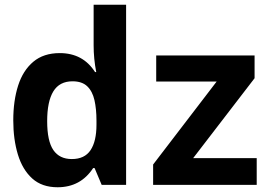

<svg xmlns="http://www.w3.org/2000/svg" viewBox="-20 -780 1167 810"><path d="M223 10Q157 10 116 -27Q75 -64 55.5 -128Q36 -192 36 -272Q36 -355 56.5 -419Q77 -483 120.5 -519.5Q164 -556 232 -556Q330 -556 381 -476H386Q375 -532 375 -589V-760H512V0H409L379 -71H373Q320 10 223 10ZM283 -109Q337 -109 362 -146.5Q387 -184 387 -254V-271Q387 -320 378.5 -357.5Q370 -395 348 -416Q326 -437 286 -437Q231 -437 205 -394.5Q179 -352 179 -269Q179 -185 205 -147Q231 -109 283 -109ZM626 0V-86L894 -436H639V-546H1054V-450L795 -113H1063V0Z"/></svg>

Font: Noto Sans Mono SemiCondensed
Style: Bold
Weight: 700
Width: 4
Designer: Monotype Design Team
Foundry: Monotype Imaging Inc.
Version: Version 2.014